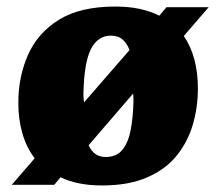

<svg xmlns="http://www.w3.org/2000/svg" viewBox="-20 -551 661 587"><path d="M16 14 86 -67Q61 -100 48.5 -143Q36 -186 36 -237Q36 -316 65.5 -383Q95 -450 160 -490.5Q225 -531 333 -531Q412 -531 467 -503L489 -529H618L542 -441Q585 -378 585 -280Q585 -223 569.5 -170Q554 -117 520 -75Q486 -33 429.5 -8.5Q373 16 292 16Q217 16 165 -9L146 14ZM237 -238 376 -398Q368 -419 354.5 -430.5Q341 -442 319 -442Q279 -442 258 -401Q237 -360 235 -263Q235 -251 237 -238ZM303 -71Q337 -71 355 -94Q373 -117 380 -156Q387 -195 388 -240Q388 -253 387 -265L251 -107Q267 -71 303 -71Z"/></svg>

Font: Literata 12pt ExtraBold
Style: Italic
Weight: 800
Italic angle: -2°
Designer: Latin by Veronika Burian and Jose Scaglione. Greek by Irene Vlachou. Cyrillic by Vera Evstafieva
Foundry: TypeTogether
Version: Version 3.002